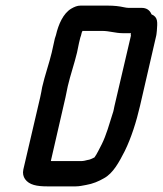

<svg xmlns="http://www.w3.org/2000/svg" viewBox="-20 -657 579 683"><path d="M269 -84H169C163 -84 161 -84 161 -85L213 -311C216 -326 219 -339 221 -350C230 -389 245 -432 254 -470L261 -504C264 -515 265 -523 268 -530L271 -542C272 -543 273 -545 273 -547H344C369 -547 391 -539 416 -539H446L445 -534C446 -532 446 -530 445 -527L387 -279C385 -270 384 -262 381 -254C369 -216 358 -176 342 -144C336 -133 324 -107 316 -97C310 -94 298 -88 292 -88C285 -86 276 -84 269 -84ZM130 -347C128 -336 126 -324 123 -311L63 -54C60 -40 63 -29 69 -20C84 1 111 6 149 6H249C262 6 275 3 286 1C310 -3 331 -12 350 -23C383 -41 404 -81 424 -120C447 -167 465 -224 478 -280L535 -527C537 -534 537 -541 538 -548C540 -577 543 -596 519 -606C513 -621 501 -629 484 -629H437C432 -629 428 -630 422 -631C404 -635 386 -637 365 -637H266C255 -637 245 -633 233 -626C205 -609 188 -571 179 -532C176 -525 174 -516 172 -506L164 -470C155 -432 139 -387 130 -347Z"/></svg>

Font: Electronic
Style: BlkIt
Weight: 900
Version: Version 1.011